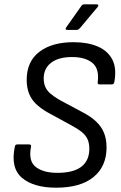

<svg xmlns="http://www.w3.org/2000/svg" viewBox="-20 -861 564 892"><path d="M241 11Q136 11 82 -35Q28 -81 49 -180Q50 -190 61 -190H115Q127 -190 124 -179Q111 -112 146.5 -85Q182 -58 247 -58Q321 -58 358 -86.5Q395 -115 395 -170Q395 -195 387 -213.5Q379 -232 360 -247.5Q341 -263 309 -280L201 -339Q168 -358 146.5 -379Q125 -400 114.5 -427.5Q104 -455 104 -490Q104 -575 162.5 -620Q221 -665 322 -665Q387 -665 434 -645Q481 -625 502 -584Q523 -543 511 -479Q508 -469 501 -469H442Q432 -469 434 -480Q442 -542 409 -569Q376 -596 315 -596Q252 -596 217.5 -569.5Q183 -543 183 -496Q183 -475 190.5 -457.5Q198 -440 215 -425.5Q232 -411 258 -396L361 -341Q402 -320 427 -296Q452 -272 463.5 -243Q475 -214 475 -176Q475 -88 414.5 -38.5Q354 11 241 11ZM292 -722Q287 -722 285.5 -725.5Q284 -729 287 -733L357 -832Q362 -841 372 -841H429Q435 -841 436.5 -837.5Q438 -834 434 -829L352 -731Q348 -727 344.5 -724.5Q341 -722 336 -722Z"/></svg>

Font: Sofia Sans Semi Condensed
Style: Italic
Weight: 400
Italic angle: -9°
Designer: Botio Nikoltchev, Ani Petrova
Foundry: lettersoup
Version: Version 4.101